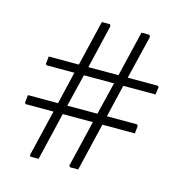

<svg xmlns="http://www.w3.org/2000/svg" viewBox="-86 -655 670 702"><g transform="rotate(15 248.5 -303.5)"><path d="M436 -247 440 -242 437 -213H314L271 -32H240L236 -37L278 -213H164L121 -32H90L87 -37L129 -213H24L20 -217L23 -247H137L166 -370H61L57 -374L60 -403H174L215 -575H246L249 -568L210 -403H324L365 -575H395L399 -568L359 -403H472L477 -399L473 -370H351L322 -247ZM172 -247H286L316 -370H202Z"/></g></svg>

Font: Alegreya Sans Light
Style: Italic
Weight: 300
Italic angle: -7°
Designer: Juan Pablo del Peral
Foundry: Huerta Tipografica
Version: Version 2.007